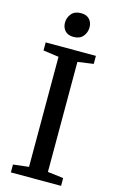

<svg xmlns="http://www.w3.org/2000/svg" viewBox="-141 -1005 643 1060"><g transform="rotate(15 180.0 -475.0)"><path d="M126 -55.5V-684.5L37 -697V-743H324V-697L234 -684.5V-55.5L324 -44.5V0H37V-45ZM176.5 -812Q144.5 -812 128 -830.5Q111.5 -849 111.5 -876Q111.5 -905 129.8 -927.2Q148 -949.5 184 -949.5H185Q216.5 -949.5 233 -931.2Q249.5 -913 249.5 -886Q249.5 -856.5 231.2 -834.2Q213 -812 177.5 -812Z"/></g></svg>

Font: Merriweather 36pt
Style: Regular
Weight: 400
Designer: Eben Sorkin
Foundry: Eben Sorkin
Version: Version 2.100